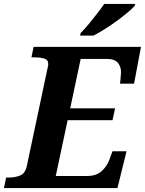

<svg xmlns="http://www.w3.org/2000/svg" viewBox="-43 -951 733 971"><path d="M-23 0 -12 -53H1Q33 -53 59 -63.5Q85 -74 93 -113L197 -604Q201 -618 201 -627Q201 -649 181 -655Q161 -661 129 -661H116L127 -714H670L635 -528H564Q565 -533 566 -546Q567 -559 568 -571.5Q569 -584 569 -586Q569 -614 553 -633.5Q537 -653 498 -653H365L312 -403H539L526 -343H299L239 -61H397Q444 -61 471 -85.5Q498 -110 510 -143L526 -186H597L551 0ZM362 -771 365 -784Q384 -803 405.5 -829Q427 -855 448 -882Q469 -909 484 -931H641L638 -921Q626 -908 602.5 -888Q579 -868 549 -846Q519 -824 488 -804.5Q457 -785 430 -771Z"/></svg>

Font: Noto Serif
Style: Bold Italic
Weight: 700
Italic angle: -12°
Designer: Monotype Design Team
Foundry: Monotype Imaging Inc.
Version: Version 2.013